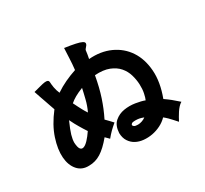

<svg xmlns="http://www.w3.org/2000/svg" viewBox="-154 -938 1308 1226"><g transform="rotate(-30 500.0 -325.5)"><path d="M367 -280Q376 -299 383.5 -320Q391 -341 396 -362Q401 -383 405.5 -401.5Q410 -420 413 -435Q377 -421 353.5 -407.5Q330 -394 313 -379Q323 -359 330 -345Q337 -331 343 -320Q349 -309 354.5 -299.5Q360 -290 367 -280ZM238 -298Q213 -242 204 -211Q195 -180 195 -156Q197 -121 206.5 -108.5Q216 -96 231.5 -101Q247 -106 266.5 -126.5Q286 -147 307 -178Q297 -193 289 -206Q281 -219 273 -232.5Q265 -246 256.5 -261.5Q248 -277 238 -298ZM606 -53Q620 -53 636 -58.5Q652 -64 663 -73Q645 -80 632 -82.5Q619 -85 602 -85Q583 -85 576.5 -80Q570 -75 570 -70Q570 -64 578 -58.5Q586 -53 606 -53ZM441 -713Q489 -706 519.5 -699.5Q550 -693 564 -685.5Q578 -678 576.5 -667.5Q575 -657 560 -642Q558 -640 557 -638Q556 -636 554 -633Q552 -613 549.5 -601Q547 -589 544 -572Q632 -579 701.5 -547.5Q771 -516 812 -454.5Q853 -393 859.5 -305.5Q866 -218 827 -114Q853 -96 871.5 -81Q890 -66 918 -41Q906 -34 894.5 -21.5Q883 -9 873.5 5.5Q864 20 855.5 35Q847 50 841 62Q824 43 813 31Q802 19 793.5 10.5Q785 2 779 -3Q773 -8 767 -13Q745 10 715 25Q685 40 653 46Q621 52 589 49Q557 46 532 32.5Q507 19 491 -5.5Q475 -30 474 -66Q477 -121 507 -147Q537 -173 577 -179.5Q617 -186 658 -179.5Q699 -173 725 -163Q732 -178 738 -207Q744 -236 742.5 -271Q741 -306 730.5 -342Q720 -378 695.5 -406.5Q671 -435 629.5 -451.5Q588 -468 525 -464Q517 -420 508 -383.5Q499 -347 488 -314Q477 -281 464.5 -250.5Q452 -220 436 -188Q447 -176 459 -164.5Q471 -153 482 -140Q458 -120 441 -103Q424 -86 406 -64L380 -90Q333 -33 292 -7.5Q251 18 204 18Q152 20 120.5 -16Q89 -52 84.5 -112Q80 -172 105 -248.5Q130 -325 192 -405Q184 -427 178.5 -443.5Q173 -460 167 -477Q161 -494 154 -514Q147 -534 137 -564Q165 -571 186.5 -577Q208 -583 223 -585Q238 -587 246 -583Q254 -579 254 -564Q254 -560 255 -550.5Q256 -541 258 -529Q260 -517 264 -504Q268 -491 273 -480Q310 -505 349.5 -523.5Q389 -542 431 -556Q436 -599 437.5 -640.5Q439 -682 441 -713Z"/></g></svg>

Font: D2Coding ligature
Style: Bold
Weight: 700
Monospace: yes
Designer: Yong-Rak Park; Jeong-Hwan Yoon; Sang-Min Lee;
Foundry: NHN Corporation
Version: Version 1.3.2; Build 20180524